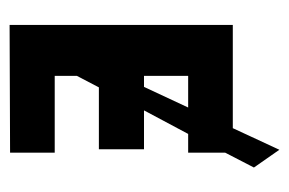

<svg xmlns="http://www.w3.org/2000/svg" viewBox="-121 -480 602 400"><g transform="rotate(90 180.0 -280.0)"><path d="M298 0V-93H138V-139L162 -185H291V-279H210L259 -371H298V-448L329 -508L292 -561L247 -464H32V1ZM204 -371 161 -279H138V-371Z"/></g></svg>

Font: Hussar Tani
Style: Bold
Weight: 700
Foundry: Cannot Into Space Fonts
Version: Version 0.92